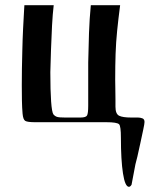

<svg xmlns="http://www.w3.org/2000/svg" viewBox="-20 -471 596 740"><path d="M330 -451H443Q436 -397 431.5 -352.5Q427 -308 425.5 -263.5Q424 -219 424 -163Q424 -152 424.5 -130Q425 -108 425 -87.5Q425 -67 425 -60Q425 -32 439 -25Q453 -18 486 -18H512Q520 -18 528.5 -15Q537 -12 537 -1Q537 6 532 29Q527 52 521 80.5Q515 109 509.5 132.5Q504 156 502 162L487 241Q482 249 477 249Q462 249 454 197.5Q446 146 446 60Q446 15 439 8Q431 0 390 0H116Q86 0 77.5 -5Q69 -10 67 -33Q65 -56 64.5 -83.5Q64 -111 64 -142Q64 -173 64.5 -207Q65 -241 66 -275Q67 -321 69 -361Q71 -401 72.5 -425.5Q74 -450 74 -451H187Q183 -418 180.5 -371.5Q178 -325 176.5 -277.5Q175 -230 174 -193Q174 -122 177 -80Q180 -38 186 -30Q192 -23 200 -20.5Q208 -18 231 -18H290Q311 -18 315.5 -26Q320 -34 320 -64V-230Q321 -288 323 -343.5Q325 -399 330 -451Z"/></svg>

Font: Pochaevsk
Style: Regular
Weight: 400
Version: Version 1.210; ttfautohint (v1.8.4.7-5d5b)